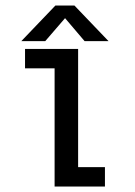

<svg xmlns="http://www.w3.org/2000/svg" viewBox="-20 -678 490 698"><path d="M374.5 -528.5H287.5L216.5 -612L144.5 -528.5H57.5L181.5 -658H250.5ZM264 -70.5H361.5V0H178.5V-429.5H71V-500H264Z"/></svg>

Font: League Mono Condensed
Style: Regular
Weight: 400
Width: 1
Designer: Tyler Finck
Foundry: The League of Moveable Type / Tyler Finck
Version: Version 2.210